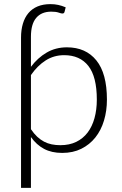

<svg xmlns="http://www.w3.org/2000/svg" viewBox="-20 -735 592 931"><path d="M130 -108.5Q144.5 -87 160.2 -72.2Q176 -57.5 193.5 -48.2Q211 -39 230.8 -35Q250.5 -31 272.5 -31Q316.5 -31 349.5 -47Q382.5 -63 404.8 -92.2Q427 -121.5 438.2 -162.2Q449.5 -203 449.5 -252Q449.5 -363 408.5 -415.2Q367.5 -467.5 291 -467.5Q241.5 -467.5 201.5 -442Q161.5 -416.5 130 -371ZM130 -411Q163 -455 206.5 -480.2Q250 -505.5 304.5 -505.5Q396 -505.5 447.2 -442.2Q498.5 -379 498.5 -252Q498.5 -197.5 484.2 -150.2Q470 -103 442.2 -68.2Q414.5 -33.5 374.2 -13.5Q334 6.5 281.5 6.5Q230.5 6.5 193.8 -13Q157 -32.5 130 -70.5V176H82V-552.5Q82 -590 91 -620.2Q100 -650.5 117.8 -671.5Q135.5 -692.5 162.2 -703.8Q189 -715 224.5 -715Q245 -715 262.2 -711.2Q279.5 -707.5 298.5 -699.5L293.5 -679.5Q292 -672.5 288.8 -671Q285.5 -669.5 281.5 -669.5Q277 -669.5 264 -674Q251 -678.5 228.5 -678.5Q181 -678.5 155.5 -648.2Q130 -618 130 -557Z"/></svg>

Font: Lato 2
Style: Regular
Weight: 300
Designer: Lukasz Dziedzic with Adam Twardoch and Botio Nikoltchev
Foundry: tyPoland Lukasz Dziedzic
Version: Version 2.015; 2015-08-06; http://www.latofonts.com/